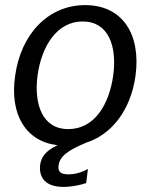

<svg xmlns="http://www.w3.org/2000/svg" viewBox="-20 -560 588 751"><path d="M137 85C131 137 161 171 227 171C264 171 297 163 317 156L324 101C309 109 282 122 247 122C217 122 206 111 209 88C213 52 245 28 315 -1H314C419 -33 492 -133 510 -263C532 -425 460 -540 313 -540C168 -540 61 -426 39 -262C18 -114 79 -7 205 8C158 30 141 55 137 85ZM247 -55C146 -55 112 -151 127 -266C143 -380 203 -476 303 -476C404 -476 438 -381 423 -266C407 -150 349 -55 247 -55Z"/></svg>

Font: Cheyenne Sans
Style: Italic
Weight: 400
Italic angle: -8.13011°
Designer: The Public Sans project authors (U.S. Web Design System), Libre Franklin designed by Pablo Impallari and Rodrigo Fuenzal
Foundry: The Cheyenne Sans Project Authors
Version: Version 2.007